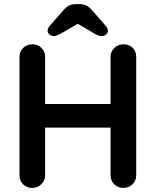

<svg xmlns="http://www.w3.org/2000/svg" viewBox="-20 -916 759 936"><path d="M644 -639V-61Q644 -35 626 -17.5Q608 0 580 0Q555 0 537 -17.5Q519 -35 519 -61V-294H200V-61Q200 -35 181 -17.5Q162 0 137 0Q110 0 92.5 -17.5Q75 -35 75 -61V-639Q75 -665 93 -682.5Q111 -700 139 -700Q164 -700 182 -682.5Q200 -665 200 -639V-409H519V-639Q519 -665 538 -682.5Q557 -700 582 -700Q610 -700 627 -683Q644 -666 644 -639ZM506 -765Q506 -756 497 -748Q488 -740 475 -740Q466 -740 455 -745Q444 -750 424 -762L359 -800L294 -762Q278 -753 265 -746.5Q252 -740 243 -740Q230 -740 221 -748Q212 -756 212 -765Q212 -773 215 -779Q218 -785 227 -795L290 -867Q303 -882 317 -889Q331 -896 351 -896H367Q386 -896 400.5 -889Q415 -882 428 -867L491 -795Q500 -785 503 -779Q506 -773 506 -765Z"/></svg>

Font: Quicksand
Style: Bold
Weight: 700
Version: Version 3.000